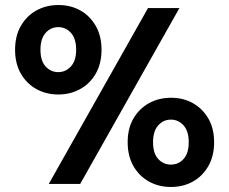

<svg xmlns="http://www.w3.org/2000/svg" viewBox="-20 -732 912 764"><path d="M212 -356Q164 -356 125 -377.5Q86 -399 63 -439Q40 -479 40 -534Q40 -589 63 -629Q86 -669 125 -690.5Q164 -712 213 -712Q261 -712 299.5 -690.5Q338 -669 361 -629Q384 -589 384 -534Q384 -479 361 -439Q338 -399 299 -377.5Q260 -356 212 -356ZM174 0 569 -700H694L299 0ZM212 -445Q241 -445 262 -467.5Q283 -490 283 -534Q283 -578 262.5 -601Q242 -624 212 -624Q182 -624 161.5 -601Q141 -578 141 -534Q141 -490 161.5 -467.5Q182 -445 212 -445ZM660 12Q612 12 573 -9.5Q534 -31 511 -71Q488 -111 488 -166Q488 -221 511 -260.5Q534 -300 573 -321.5Q612 -343 661 -343Q709 -343 747.5 -321.5Q786 -300 809 -260.5Q832 -221 832 -166Q832 -111 809 -71Q786 -31 747.5 -9.5Q709 12 660 12ZM660 -77Q690 -77 710.5 -99.5Q731 -122 731 -166Q731 -210 710.5 -233Q690 -256 660 -256Q630 -256 609.5 -233Q589 -210 589 -166Q589 -122 609.5 -99.5Q630 -77 660 -77Z"/></svg>

Font: Firefly Display
Style: Bold
Weight: 700
Designer: Colophon Foundry, Jonny Pinhorn
Foundry: Colophon Foundry
Version: Version 1.200; ttfautohint (v1.8.3)